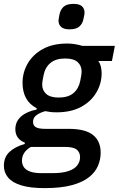

<svg xmlns="http://www.w3.org/2000/svg" viewBox="-41 -756 611 988"><path d="M477 30Q477 64 463.5 96.5Q450 129 418 155Q386 181 330 196.5Q274 212 189 212Q115 212 69 198Q23 184 1 158Q-21 132 -21 97Q-21 53 7.5 26Q36 -1 86 -15L87 -22Q63 -31 50.5 -48.5Q38 -66 38 -91Q38 -131 68 -157Q98 -183 147 -192L148 -199Q111 -218 93 -251Q75 -284 75 -330Q75 -384 102 -430Q129 -476 180 -504Q231 -532 305 -532Q327 -532 346.5 -528.5Q366 -525 383 -520H550L535 -442H466V-440Q474 -430 478 -413Q482 -396 482 -379Q482 -326 454.5 -279.5Q427 -233 375.5 -205.5Q324 -178 250 -178Q233 -178 219.5 -179.5Q206 -181 192 -184Q166 -177 147.5 -164Q129 -151 129 -129Q129 -110 143.5 -101.5Q158 -93 191 -93H312Q398 -93 437.5 -61.5Q477 -30 477 30ZM261 -254Q310 -254 337 -277Q364 -300 372 -340Q376 -362 377.5 -370.5Q379 -379 379 -387Q379 -418 358.5 -436.5Q338 -455 294 -455Q246 -455 218.5 -432Q191 -409 183 -368Q179 -347 177.5 -338Q176 -329 176 -322Q176 -291 197 -272.5Q218 -254 261 -254ZM371 53Q371 28 354 14Q337 0 293 0H118Q95 13 83.5 31Q72 49 72 71Q72 89 81.5 103.5Q91 118 113 126.5Q135 135 173 135H228Q279 135 310.5 124.5Q342 114 356.5 95Q371 76 371 53ZM317 -605Q287 -605 273.5 -617.5Q260 -630 260 -651Q260 -655 261.5 -661Q263 -667 265 -681Q270 -706 286 -721Q302 -736 337 -736Q367 -736 380.5 -724Q394 -712 394 -691Q394 -686 393 -680Q392 -674 389 -661Q385 -636 368.5 -620.5Q352 -605 317 -605Z"/></svg>

Font: IBM Plex Sans Medium
Style: Italic
Weight: 500
Italic angle: -11.31°
Designer: Mike Abbink, Paul van der Laan, Pieter van Rosmalen
Foundry: Bold Monday
Version: Version 3.201